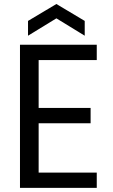

<svg xmlns="http://www.w3.org/2000/svg" viewBox="-20 -916 553 936"><path d="M451.7 -698V-623.3H168.4V-389.7H421.7V-315.1H168.4V-74.6H451.7V0H77.4V-698ZM393 -814V-741.9L254.9 -826.6L116.6 -741.9V-814L254.9 -896.5Z"/></svg>

Font: Poppins Variable
Style: Regular
Weight: 100
Designer: Jonny Pinhorn
Foundry: Indian Type Foundry
Version: Version 6.000